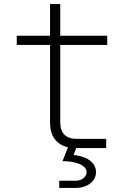

<svg xmlns="http://www.w3.org/2000/svg" viewBox="-20 -725 640 940"><path d="M270 195H350C410 195 450 161 450 118C450 61 387 37 340 34L353 0H500V-45H355C303 -45 275 -73 275 -125V-505H505V-550H275V-705H225V-550H62V-505H225V-125C225 -59 256 -17 313 -4L286 64C357 64 404 86 404 118C404 140 382 160 350 160H270Z"/></svg>

Font: JetBrains Mono Thin
Style: Regular
Weight: 100
Monospace: yes
Designer: Philipp Nurullin, Konstantin Bulenkov
Foundry: JetBrains
Version: Version 2.305